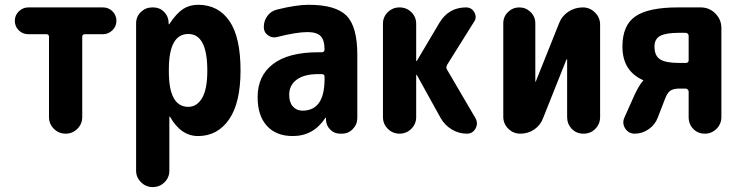

<svg xmlns="http://www.w3.org/2000/svg" viewBox="-20 -550 3040 790"><path d="M403.3 -519.5Q426.8 -519.5 442.9 -503.4Q459 -487.3 459 -464.4Q459 -441.4 442.4 -425.3Q425.8 -409.2 403.3 -409.2H329.1Q318.4 -409.2 318.4 -398.4V-68.4Q318.4 -40 298.3 -20Q278.3 0 250 0Q221.7 0 201.7 -20Q181.6 -40 181.6 -68.4V-398.4Q181.6 -409.2 170.9 -409.2H96.7Q73.2 -409.2 57.1 -425.3Q41 -441.4 41 -464.4Q41 -487.3 57.6 -503.4Q74.2 -519.5 96.7 -519.5Z M754.9 -110.4Q790 -110.4 811.5 -146.5Q833 -182.6 833 -259.8Q833 -410.2 754.9 -410.2Q674.8 -410.2 674.8 -264.6V-254.9Q674.8 -110.4 754.9 -110.4ZM794.9 -530.3Q877.9 -530.3 923.8 -463.9Q969.7 -397.5 969.7 -259.8Q969.7 -127 922.4 -58.6Q875 9.8 794.9 9.8Q724.6 9.8 679.7 -69.3Q679.7 -70.3 677.7 -70.3Q676.8 -70.3 676.8 -69.3V152.3Q676.8 180.7 656.7 200.2Q636.7 219.7 608.4 219.7Q580.1 219.7 560.1 199.7Q540 179.7 540 152.3V-454.1Q540 -481.4 559.6 -500.5Q579.1 -519.5 606.4 -519.5H610.4Q636.7 -519.5 654.8 -501.5Q672.9 -483.4 673.8 -458V-451.2Q673.8 -450.2 674.8 -450.2Q676.8 -450.2 676.8 -451.2Q706.1 -495.1 732.9 -512.7Q759.8 -530.3 794.9 -530.3Z M1315.4 -224.6V-234.4Q1315.4 -245.1 1303.7 -245.1H1290Q1231.4 -245.1 1200.7 -222.2Q1169.9 -199.2 1169.9 -160.2Q1169.9 -128.9 1185.1 -111.8Q1200.2 -94.7 1224.6 -94.7Q1315.4 -94.7 1315.4 -224.6ZM1250 -530.3Q1361.3 -530.3 1405.8 -485.4Q1450.2 -440.4 1450.2 -325.2V-64.5Q1450.2 -38.1 1431.6 -19Q1413.1 0 1386.7 0H1379.9Q1355.5 0 1338.9 -16.6Q1322.3 -33.2 1321.3 -56.6V-64.5Q1321.3 -65.4 1320.3 -65.4Q1318.4 -65.4 1318.4 -64.5Q1269.5 9.8 1184.6 9.8Q1116.2 9.8 1078.1 -32.2Q1040 -74.2 1040 -150.4Q1040 -238.3 1103.5 -286.6Q1167 -335 1290 -335H1303.7Q1314.5 -335 1315.4 -345.7Q1315.4 -384.8 1299.3 -401.4Q1283.2 -418 1245.1 -418Q1200.2 -418 1119.1 -397.5Q1099.6 -392.6 1082.5 -404.8Q1065.4 -417 1065.4 -438.5Q1065.4 -464.8 1080.6 -484.9Q1095.7 -504.9 1120.1 -510.7Q1199.2 -530.3 1250 -530.3Z M1819.3 -263.7 1936.5 -63.5Q1948.2 -42 1936.5 -21Q1924.8 0 1901.4 0Q1867.2 0 1838.4 -17.6Q1809.6 -35.2 1793 -64.5L1695.3 -241.2Q1695.3 -242.2 1693.4 -242.2Q1692.4 -242.2 1692.4 -241.2V-68.4Q1692.4 -40 1672.4 -20Q1652.3 0 1624 0Q1595.7 0 1575.7 -20Q1555.7 -40 1555.7 -68.4V-452.1Q1555.7 -480.5 1575.7 -500Q1595.7 -519.5 1624 -519.5Q1652.3 -519.5 1672.4 -500Q1692.4 -480.5 1692.4 -452.1V-299.8Q1692.4 -298.8 1693.4 -298.8Q1695.3 -298.8 1695.3 -299.8L1789.1 -458Q1827.1 -519.5 1897.5 -519.5Q1920.9 -519.5 1932.1 -498.5Q1943.4 -477.5 1929.7 -459L1820.3 -284.2Q1813.5 -272.5 1819.3 -263.7Z M2377.9 -519.5Q2407.2 -519.5 2428.2 -498.5Q2449.2 -477.5 2449.2 -449.2V-68.4Q2449.2 -40 2429.7 -20Q2410.2 0 2380.9 0Q2351.6 0 2332.5 -20Q2313.5 -40 2313.5 -68.4V-304.7Q2313.5 -305.7 2312 -305.7Q2310.5 -305.7 2310.5 -304.7L2214.8 -64.5Q2204.1 -35.2 2178.7 -17.6Q2153.3 0 2121.1 0Q2091.8 0 2071.3 -20.5Q2050.8 -41 2050.8 -69.3V-454.1Q2050.8 -481.4 2070.3 -500.5Q2089.8 -519.5 2116.7 -519.5Q2143.6 -519.5 2163.1 -500.5Q2182.6 -481.4 2182.6 -454.1V-214.8Q2182.6 -213.9 2183.6 -213.9Q2184.6 -213.9 2184.6 -214.8L2280.3 -454.1Q2292 -484.4 2318.8 -502Q2345.7 -519.5 2377.9 -519.5Z M2813.5 -301.8V-403.3Q2813.5 -408.2 2809.6 -411.6Q2805.7 -415 2800.8 -415H2774.4Q2719.7 -415 2696.3 -402.3Q2672.9 -389.6 2672.9 -358.4Q2672.9 -320.3 2696.3 -305.7Q2719.7 -291 2774.4 -291H2800.8Q2813.5 -291 2813.5 -301.8ZM2863.3 -519.5Q2898.4 -519.5 2923.3 -494.6Q2948.2 -469.7 2948.2 -434.6V-68.4Q2948.2 -40 2928.2 -20Q2908.2 0 2879.9 0Q2851.6 0 2832.5 -19.5Q2813.5 -39.1 2813.5 -68.4V-173.8Q2813.5 -177.7 2809.6 -181.6Q2805.7 -185.5 2800.8 -185.5H2774.4Q2751 -185.5 2738.3 -176.8Q2725.6 -168 2716.8 -144.5L2686.5 -66.4Q2675.8 -37.1 2649.4 -18.6Q2623 0 2591.8 0Q2566.4 0 2552.7 -21Q2539.1 -42 2548.8 -65.4L2581.1 -137.7Q2605.5 -195.3 2626 -217.8Q2627 -217.8 2627 -218.8Q2627 -220.7 2625 -220.7Q2541 -258.8 2541 -358.4Q2541 -446.3 2594.7 -482.9Q2648.4 -519.5 2768.6 -519.5Z"/></svg>

Font: Rounded-X Mgen+ 2m bold
Style: Bold
Weight: 700
Designer: [Source Han Sans]
Ryoko NISHIZUKA  (kana & ideographs); Paul D. Hunt (Latin, Greek & Cyrillic); Wenlong ZHANG  (bopomofo
Version: Version 1.059.20150602